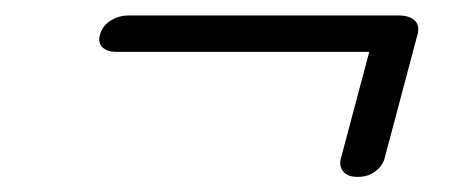

<svg xmlns="http://www.w3.org/2000/svg" viewBox="-20 -441 596 248"><path d="M109.5 -397.5Q113 -408.5 123.5 -414.8Q134 -421 145.5 -421H495Q509.5 -421 516.2 -414Q523 -407 518.5 -393.5L476.5 -235.5Q473.5 -226 464.2 -219.2Q455 -212.5 442 -212.5Q428.5 -212.5 423 -220Q417.5 -227.5 420.5 -237L460 -385.5L467.5 -374H130Q118.5 -374 112.2 -380Q106 -386 109.5 -397.5Z"/></svg>

Font: Fraunces
Style: Italic
Weight: 400
Italic angle: -16°
Version: Version 1.000;[b76b70a41]